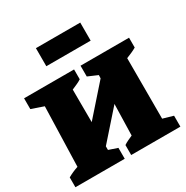

<svg xmlns="http://www.w3.org/2000/svg" viewBox="-199 -1068 1197 1234"><g transform="rotate(-30 399.5 -450.5)"><path d="M8 0V-73Q45 -94 85 -107L98 -549L8 -580V-660H379V-587Q364 -577 344.5 -568.5Q325 -560 307 -552L308 -310L498 -525L499 -549L427 -580V-660H787V-587Q770 -577 750.5 -568.5Q731 -560 711 -552V-103L787 -81V0H422V-74Q437 -84 454 -92Q471 -100 487 -107L493 -338L309 -130V-103L374 -81V0ZM235 -767V-901H564V-767Z"/></g></svg>

Font: Piazzolla SC Black
Style: Regular
Weight: 900
Designer: Juan Pablo del Peral
Foundry: Huerta Tipografica
Version: Version 1.330